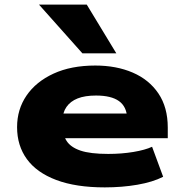

<svg xmlns="http://www.w3.org/2000/svg" viewBox="-20 -801 789 832"><path d="M434 11Q309 11 224 -21Q139 -53 96.5 -111.5Q54 -170 54 -250Q54 -327 95 -387Q136 -447 212 -482Q288 -517 393 -517Q484 -517 555 -486.5Q626 -456 666.5 -396Q707 -336 707 -248V-202H222V-309H549L531 -289Q529 -339 495.5 -363Q462 -387 396 -387Q348 -387 316.5 -374.5Q285 -362 268 -337.5Q251 -313 251 -278V-258Q251 -218 268.5 -190.5Q286 -163 328.5 -148.5Q371 -134 449 -134Q507 -134 558 -142.5Q609 -151 639 -165L687 -35Q642 -12 575.5 -0.5Q509 11 434 11ZM337 -570 149 -781H356L484 -570Z"/></svg>

Font: Nunito Sans 7pt Expanded Black
Style: Regular
Weight: 900
Width: 7
Designer: Vernon Adams
Foundry: Vernon Adams
Version: Version 3.101;gftools[0.9.27]